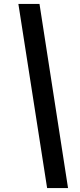

<svg xmlns="http://www.w3.org/2000/svg" viewBox="-20 -862 411 982"><path d="M221 100 74 -842H182L328 100Z"/></svg>

Font: Montserrat Alternates SemiBold
Style: Italic
Weight: 600
Italic angle: -11.3°
Designer: Julieta Ulanovsky
Foundry: Julieta Ulanovsky
Version: Version 7.200